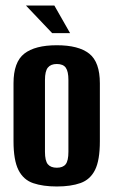

<svg xmlns="http://www.w3.org/2000/svg" viewBox="-20 -668 411 696"><path d="M186 8Q136 8 100.5 -4Q65 -16 47 -51.5Q29 -87 29 -156V-366Q29 -443 68 -473.5Q107 -504 186 -504Q265 -504 303.5 -473.5Q342 -443 342 -366V-156Q342 -87 324.5 -52Q307 -17 272 -4.5Q237 8 186 8ZM186 -60Q208 -60 218 -72.5Q228 -85 228 -118V-378Q228 -409 218.5 -422.5Q209 -436 186 -436Q164 -436 153.5 -423Q143 -410 143 -378V-118Q143 -85 153.5 -72.5Q164 -60 186 -60ZM169 -548 74 -648H177L234 -548Z"/></svg>

Font: Alumni Sans Thin
Style: Bold
Weight: 700
Version: Version 1.018